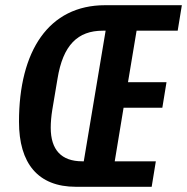

<svg xmlns="http://www.w3.org/2000/svg" viewBox="-20 -718 719 738"><path d="M563 0 579 -98H421L455 -304H604L620 -402H472L505 -600H663L679 -698H384C167 -698 53 -522 53 -250C53 -91 125 0 272 0ZM302 -98H296C216 -98 175 -142 175 -227C175 -247 177 -272 181 -296L201 -415C222 -545 279 -600 375 -600H386Z"/></svg>

Font: IBM Plex Mono SmBld
Style: Italic
Weight: 600
Italic angle: -9.5°
Monospace: yes
Designer: Mike Abbink, Paul van der Laan, Pieter van Rosmalen
Foundry: Bold Monday
Version: Version 2.004